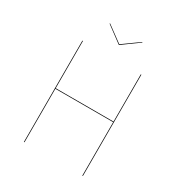

<svg xmlns="http://www.w3.org/2000/svg" viewBox="-195 -981 1045 1116"><g transform="rotate(30 327.5 -423.5)"><path d="M521 -359H133V0H129V-680H133V-363H521V-680H525V0H521ZM437 -845 327 -765H324L216 -845L219 -847L325 -769L434 -847Z"/></g></svg>

Font: FiraGO Four
Style: Regular
Weight: 100
Designer: bBox Type
Foundry: bBox Type GmbH
Version: Version 1.001